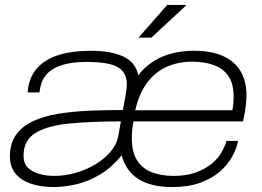

<svg xmlns="http://www.w3.org/2000/svg" viewBox="-20 -743 1059 775"><path d="M196 12Q158 12 126 4.5Q94 -3 70.5 -17.5Q47 -32 33.5 -55.5Q20 -79 20 -111Q20 -164 44.5 -198.5Q69 -233 112.5 -253.5Q156 -274 214 -283.5Q272 -293 338.5 -296Q405 -299 476 -299L487 -359Q489 -369 490.5 -381.5Q492 -394 492 -402Q492 -450 456 -471.5Q420 -493 330 -493Q267 -493 227.5 -479.5Q188 -466 168 -443Q148 -420 143 -391L139 -370H92Q92 -374 92.5 -379.5Q93 -385 94 -391Q103 -441 135 -473.5Q167 -506 220 -522Q273 -538 345 -538Q429 -538 478.5 -514.5Q528 -491 538 -439Q577 -489 633.5 -513.5Q690 -538 763 -538Q836 -538 883 -515.5Q930 -493 952.5 -453Q975 -413 975 -359Q975 -343 972.5 -318.5Q970 -294 961 -253H519Q515 -234 513.5 -217.5Q512 -201 512 -186Q512 -130 533 -96.5Q554 -63 592 -48Q630 -33 681 -33Q732 -33 769.5 -46.5Q807 -60 833 -81Q859 -102 873.5 -127Q888 -152 894 -174H941Q935 -143 917 -110.5Q899 -78 867.5 -50.5Q836 -23 788.5 -5.5Q741 12 675 12Q591 12 540 -19.5Q489 -51 471 -116Q432 -68 386 -40Q340 -12 291.5 0Q243 12 196 12ZM200 -33Q241 -33 284 -45Q327 -57 364 -79Q401 -101 426.5 -131Q452 -161 458 -197L468 -253Q349 -253 260.5 -244.5Q172 -236 123.5 -206.5Q75 -177 75 -114Q75 -84 92.5 -66.5Q110 -49 138.5 -41Q167 -33 200 -33ZM526 -298H918Q921 -313 922 -326.5Q923 -340 923 -352Q923 -407 901 -437.5Q879 -468 841 -481Q803 -494 756 -494Q700 -494 653.5 -473.5Q607 -453 574.5 -410Q542 -367 526 -298ZM539 -591 655 -723H730V-720L591 -591Z"/></svg>

Font: Archivo SemiExpanded Thin
Style: Italic
Weight: 250
Width: 6
Italic angle: -10°
Designer: Hector Gatti
Foundry: Omnibus-Type
Version: Version 2.001